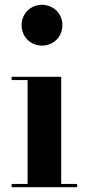

<svg xmlns="http://www.w3.org/2000/svg" viewBox="-20 -780 362 800"><path d="M70 -675C70 -627 107 -590 155 -590C203 -590 240 -627 240 -675C240 -723 203 -760 155 -760C107 -760 70 -723 70 -675ZM28.5 -13.5V0H301.5V-13.5H235V-460H28.5V-446.5H95V-13.5Z"/></svg>

Font: Bodoni* 16pt
Style: Bold
Weight: 700
Version: Version 2.3